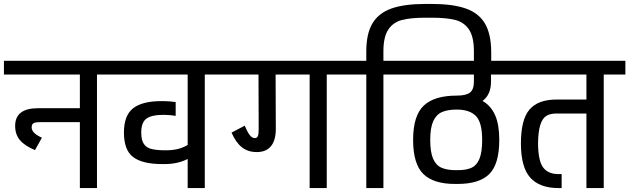

<svg xmlns="http://www.w3.org/2000/svg" viewBox="-30 -956 3199 976"><path d="M573 -647V-577H463V0H376V-335H171Q149 -335 140 -329.5Q131 -324 131 -308Q131 -279 183 -256L148 -193Q95 -215 71 -244Q47 -273 47 -316Q47 -406 164 -406H376V-577H-10V-647Z M1121 -647V-577H1011V0H924V-148Q874 -122 807 -122H794Q694 -122 647 -157.5Q600 -193 600 -282Q600 -369 646.5 -405.5Q693 -442 791 -442H803Q818 -442 835 -440.5Q852 -439 863 -437V-367Q835 -372 807 -372H795Q741 -372 714.5 -353Q688 -334 688 -282Q688 -245 700.5 -225.5Q713 -206 737 -199.5Q761 -193 801 -192H814Q845 -192 871.5 -198Q898 -204 924 -219V-577H553V-647Z M1741 -577H1631V0H1544V-577H1371L1372 -300Q1372 -243 1347.5 -213Q1323 -183 1275 -183Q1231 -183 1200 -207Q1169 -231 1147 -282L1214 -317Q1227 -286 1239 -270Q1251 -254 1265 -254Q1277 -254 1281 -264.5Q1285 -275 1285 -300L1284 -577H1101V-647H1741Z M2467 -695V-608H2379V-695Q2379 -769 2354 -806Q2329 -843 2284.5 -854.5Q2240 -866 2164 -866H2134Q2058 -866 2013.5 -854.5Q1969 -843 1944 -806Q1919 -769 1919 -695V-647H2029V-577H1919V0H1832V-577H1721V-647H1832V-695Q1832 -785 1863.5 -837.5Q1895 -890 1960.5 -913Q2026 -936 2134 -936H2164Q2271 -936 2337 -913Q2403 -890 2434.5 -837.5Q2466 -785 2467 -695Z M2423 -443Q2466 -418 2487 -370Q2508 -322 2508 -245Q2508 -122 2457.5 -71.5Q2407 -21 2297 -21H2282Q2173 -21 2121.5 -72Q2070 -123 2070 -245Q2070 -368 2124 -419Q2178 -470 2292 -470Q2339 -470 2359 -485.5Q2379 -501 2379 -541V-577H2008V-647H2576V-577H2466V-541Q2466 -475 2423 -443ZM2421 -245Q2421 -334 2389 -366.5Q2357 -399 2292 -399Q2246 -399 2217 -386.5Q2188 -374 2172.5 -340.5Q2157 -307 2157 -245Q2157 -183 2171.5 -149.5Q2186 -116 2214 -103.5Q2242 -91 2288 -91H2297Q2341 -91 2367.5 -103.5Q2394 -116 2407.5 -149.5Q2421 -183 2421 -245Z M3149 -647V-577H3039V0H2951V-379H2799Q2766 -379 2746.5 -366.5Q2727 -354 2716.5 -321Q2706 -288 2705 -227Q2706 -137 2731.5 -104Q2757 -71 2809 -71H2825V0H2809Q2713 0 2665.5 -53Q2618 -106 2618 -227Q2618 -348 2661.5 -399Q2705 -450 2799 -450H2951V-577H2556V-647Z"/></svg>

Font: Biryani
Style: Regular
Weight: 400
Designer: Dan Reynolds and Mathieu Réguer
Foundry: Dan Reynolds and Mathieu Réguer
Version: Version 1.004; ttfautohint (v1.1) -l 5 -r 5 -G 72 -x 0 -D la